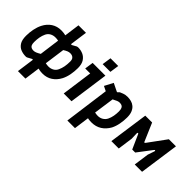

<svg xmlns="http://www.w3.org/2000/svg" viewBox="-14 -1414 2319 2319"><g transform="rotate(45 1146.0 -254.0)"><path d="M266 200 296 -16Q297 -23 293 -25.5Q289 -28 283 -25L226 6Q220 8 215 8.5Q210 9 205 9Q163 9 123.5 -6Q84 -21 58.5 -60Q33 -99 33 -171Q33 -227 44 -282.5Q55 -338 78 -384Q111 -449 165 -484Q219 -519 289 -519Q312 -519 329.5 -516.5Q347 -514 365 -510L392 -708H520L490 -492Q489 -485 493 -482.5Q497 -480 504 -483L560 -514Q566 -515 571 -516Q576 -517 582 -517Q624 -517 663 -500Q702 -483 727.5 -444Q753 -405 753 -338Q753 -281 742.5 -225Q732 -169 709 -123Q675 -59 621.5 -23.5Q568 12 497 12Q482 12 469.5 11Q457 10 445.5 7.5Q434 5 421 2L394 200ZM223 -107Q242 -107 262 -115Q282 -123 314 -142L349 -403Q335 -406 323.5 -407Q312 -408 298 -408Q262 -408 232 -391.5Q202 -375 186 -342Q170 -308 163 -269Q156 -230 156 -187Q156 -154 164.5 -137Q173 -120 188.5 -113.5Q204 -107 223 -107ZM488 -99Q524 -99 554.5 -116Q585 -133 600 -166Q616 -200 623.5 -240Q631 -280 631 -330Q631 -357 621 -372Q611 -387 595.5 -393.5Q580 -400 562 -400Q541 -400 521 -392Q501 -384 473 -366L437 -105Q452 -102 464 -100.5Q476 -99 488 -99Z M848 0 903 -397H818L834 -508H1052L981 0ZM930 -583 947 -700H1079L1062 -583Z M1110 200 1188 -378 1127 -408 1185 -518 1285 -469Q1294 -464 1299 -471L1316 -489Q1341 -500 1357.5 -506Q1374 -512 1389.5 -514.5Q1405 -517 1425 -517Q1456 -517 1486 -509Q1516 -501 1540.5 -480.5Q1565 -460 1580 -425Q1595 -390 1595 -336Q1595 -281 1584.5 -225Q1574 -169 1551 -123Q1515 -59 1460 -24Q1405 11 1331 11Q1319 11 1307 10Q1295 9 1279 7L1267 4L1240 200ZM1330 -99Q1367 -99 1397 -117Q1427 -135 1443 -167Q1459 -200 1466 -238.5Q1473 -277 1473 -318Q1473 -352 1464 -370Q1455 -388 1439.5 -394Q1424 -400 1404 -400Q1388 -400 1368.5 -392.5Q1349 -385 1316 -367L1279 -105Q1307 -99 1330 -99Z M1662 0 1734 -507H1851L1951 -274Q1953 -267 1959.5 -270Q1966 -273 1971 -280L2137 -507H2258L2186 0H2061L2088 -194L2118 -283Q2121 -291 2115 -294.5Q2109 -298 2102 -289L1963 -106H1912L1831 -287Q1826 -299 1818.5 -296.5Q1811 -294 1812 -283L1815 -194L1788 0Z"/></g></svg>

Font: Finlandica SemiBold
Style: Italic
Weight: 600
Italic angle: -8°
Designer: Niklas Ekholm, Juho Hiilivirta, Jaakko Suomalainen
Foundry: Helsinki Type Studio
Version: Version 1.063